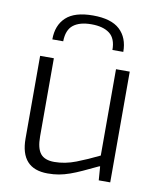

<svg xmlns="http://www.w3.org/2000/svg" viewBox="-87 -844 765 922"><g transform="rotate(10 295.5 -382.5)"><path d="M119 -628Q119 -697 161 -736Q203 -775 292 -775Q381 -775 423 -736Q465 -697 465 -628H412Q412 -684 380.5 -708Q349 -732 292 -732Q235 -732 204 -708Q173 -684 172 -628ZM208 10Q75 10 75 -137V-540H142V-159Q142 -101 162.5 -75.5Q183 -50 230 -50Q282 -50 335 -70.5Q388 -91 445 -119V-540H512V0H456L451 -67H447Q405 -47 373.5 -32.5Q342 -18 315 -8.5Q288 1 263 5.5Q238 10 208 10Z"/></g></svg>

Font: Encode Sans Normal
Style: Light
Weight: 300
Designer: Pablo Impallari, Andres Torresi
Foundry: Pablo Impallari, Andres Torresi
Version: Version 1.000; ttfautohint (v1.00) -l 8 -r 50 -G 200 -x 14 -